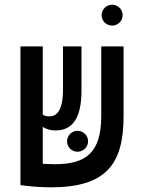

<svg xmlns="http://www.w3.org/2000/svg" viewBox="-20 -782 626 811"><path d="M193.8 9.3C426.3 9.3 502 -85.9 502 -291.5V-585.9H407.7V-292C407.7 -135.3 341.8 -88.4 211.4 -88.4C196.8 -88.4 178.7 -89.4 160.6 -90.3V-246.1C174.3 -237.3 190.9 -231 213.9 -231C280.3 -231 324.2 -273.9 324.2 -399.9V-585.9H246.1V-403.3C246.1 -316.4 220.2 -290.5 189 -290.5C177.2 -290.5 168.5 -292.5 160.6 -297.9V-585.9H66.4V-0.5H66.9V0C95.7 4.4 148.4 9.3 193.8 9.3ZM307.6 -141.1C332 -141.1 352.1 -160.6 352.1 -185.1C352.1 -209.5 332 -229.5 307.6 -229.5C283.2 -229.5 263.2 -209.5 263.2 -185.1C263.2 -160.6 283.2 -141.1 307.6 -141.1ZM453.6 -673.8C478 -673.8 498 -693.4 498 -717.8C498 -742.2 478 -762.2 453.6 -762.2C429.2 -762.2 409.2 -742.2 409.2 -717.8C409.2 -693.4 429.2 -673.8 453.6 -673.8Z"/></svg>

Font: Cascadia Code PL
Style: Regular
Weight: 400
Monospace: yes
Designer: Aaron Bell
Foundry: Saja Typeworks
Version: Version 2404.023